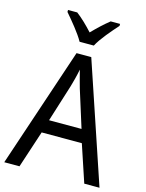

<svg xmlns="http://www.w3.org/2000/svg" viewBox="-137 -1026 844 1108"><g transform="rotate(15 285.0 -472.0)"><path d="M240 -784H325C348 -829 404 -893 439 -932V-944H383C348 -916 318 -888 282 -851C250 -886 214 -921 183 -944H128V-932C164 -890 216 -828 240 -784ZM478 0H569L328 -716H240L0 0H91L164 -222H404ZM311 -524 381 -301H187L257 -524C265 -551 276 -592 283 -629C289 -602 305 -547 311 -524Z"/></g></svg>

Font: Noto Sans Bengali UI SemiCondensed
Style: Regular
Weight: 400
Width: 4
Designer: Jelle Bosma - Monotype Design Team
Foundry: Monotype Imaging Inc.
Version: Version 2.003